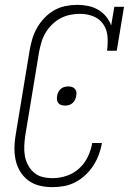

<svg xmlns="http://www.w3.org/2000/svg" viewBox="-20 -763 540 791"><path d="M197 8Q169 8 143.5 2Q118 -4 97.5 -19Q77 -34 63.5 -56Q50 -78 44.5 -103.5Q39 -129 39.5 -156Q40 -183 45 -210L102 -555Q106 -579 113 -602.5Q120 -626 132.5 -648Q145 -670 163 -689Q181 -708 203 -720.5Q225 -733 249.5 -738Q274 -743 298 -743Q321 -743 343 -738.5Q365 -734 384 -723Q403 -712 417 -695Q431 -678 438 -658L451 -735H491L461 -554H421Q425 -583 423 -611.5Q421 -640 406 -662.5Q391 -685 365 -695.5Q339 -706 311 -706Q290 -706 269.5 -702Q249 -698 230 -688Q211 -678 195 -662.5Q179 -647 168 -628.5Q157 -610 151 -590Q145 -570 141 -549L84 -204Q81 -183 80 -161.5Q79 -140 82.5 -120.5Q86 -101 95.5 -83Q105 -65 120 -52Q135 -39 155 -34Q175 -29 197 -29Q225 -29 254 -38.5Q283 -48 306 -69Q329 -90 342 -117.5Q355 -145 360 -174H400Q396 -150 387.5 -127Q379 -104 365.5 -82.5Q352 -61 333 -43Q314 -25 291.5 -13Q269 -1 244.5 3.5Q220 8 197 8ZM249 -328Q241 -328 233.5 -330Q226 -332 221 -337.5Q216 -343 215 -350.5Q214 -358 215 -366Q216 -374 219.5 -382Q223 -390 229.5 -396Q236 -402 244.5 -404.5Q253 -407 261 -407Q268 -407 275.5 -405Q283 -403 288 -397.5Q293 -392 294.5 -384.5Q296 -377 294 -369Q293 -361 289.5 -353Q286 -345 279.5 -339Q273 -333 265 -330.5Q257 -328 249 -328Z"/></svg>

Font: Iosevka Curly Slab XLtObl
Style: Regular
Weight: 200
Italic angle: -9°
Monospace: yes
Designer: Belleve Invis
Foundry: Belleve Invis
Version: Version 11.1.0; ttfautohint (v1.8.3)